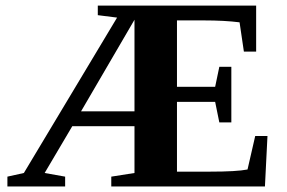

<svg xmlns="http://www.w3.org/2000/svg" viewBox="-20 -675 1040 695"><path d="M403.8 -611.3 334 -620.1V-654.8H907.2V-488.3H862.8L847.2 -594.2Q792.5 -601.1 718.3 -601.1H620.6V-360.8H758.8L773.9 -433.1H817.4V-231.9H773.9L758.8 -306.2H620.6V-53.7H740.2Q836.9 -53.7 876 -61.5L903.8 -182.6H948.2L939 0H382.8V-35.6L466.8 -48.8V-218.3H241.7L141.6 -48.8L215.8 -35.6V0H6.8V-35.6L66.4 -48.8ZM466.8 -272V-603.5L273.4 -272Z"/></svg>

Font: Liberation Serif
Style: Bold
Weight: 700
Designer: Steve Matteson
Foundry: Ascender Corporation
Version: Version 2.1.5